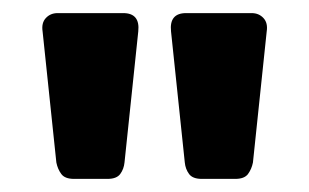

<svg xmlns="http://www.w3.org/2000/svg" viewBox="-20 -730 472 293"><path d="M288 -457Q274 -457 268.5 -464.5Q263 -472 262 -482L241 -682Q238 -710 264 -710H364Q375 -710 382 -702.5Q389 -695 387 -682L366 -482Q364 -472 358.5 -464.5Q353 -457 339 -457ZM93 -457Q79 -457 73.5 -464.5Q68 -472 66 -482L45 -682Q43 -695 50 -702.5Q57 -710 68 -710H168Q194 -710 191 -682L170 -482Q169 -472 163.5 -464.5Q158 -457 144 -457Z"/></svg>

Font: Fz Rubik SemBd
Style: Regular
Weight: 600
Designer: Hubert and Fischer
Foundry: Hubert and Fischer
Version: Vit hóa bi FontZin.com